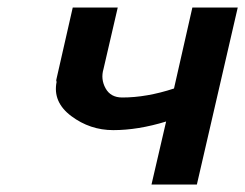

<svg xmlns="http://www.w3.org/2000/svg" viewBox="-20 -492 654 512"><path d="M131 -283 174 -472H294L256 -308Q248 -281 261.5 -256.5Q275 -232 306 -232Q371 -232 444 -256L493 -472H614L505 0H384L423 -168Q348 -145 282 -145Q220 -145 170 -182.5Q120 -220 131 -274L130 -276Q130 -280 131 -283Z"/></svg>

Font: Coval
Style: ExtraBold Italic
Weight: 800
Foundry: Context Ltd
Version: Version 001.000